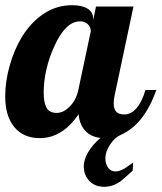

<svg xmlns="http://www.w3.org/2000/svg" viewBox="-33 -525 621 738"><path d="M325 -454V-447L336 -500H480L408 -160Q406 -151 405 -143.5Q404 -136 404 -128Q404 -106 414 -95.5Q424 -85 445 -85Q471 -85 492 -109.5Q513 -134 526 -179H568Q544 -112 510 -69Q476 -26 428 -5Q408 4 390 31Q372 58 372 84Q372 105 382.5 119.5Q393 134 411 134Q419 134 427.5 131Q436 128 447 122Q453 118 464 110Q475 102 479 100Q479 100 478 111Q477 122 477 131Q457 149 445 159.5Q433 170 429 173Q414 183 399 188Q384 193 368 193Q332 193 310.5 170.5Q289 148 289 115Q289 89 305.5 60.5Q322 32 353 5Q316 1 294.5 -22.5Q273 -46 269 -86Q238 -40 200.5 -17Q163 6 120 6Q58 6 22.5 -36Q-13 -78 -13 -155Q-13 -211 4 -272Q21 -333 51 -383Q88 -442 137 -473.5Q186 -505 244 -505Q283 -505 304 -491.5Q325 -478 325 -454ZM316 -405Q316 -420 305 -431.5Q294 -443 275 -443Q220 -443 177.5 -351Q135 -259 135 -169Q135 -130 146 -110.5Q157 -91 185 -91Q211 -91 235.5 -116Q260 -141 268 -179Z"/></svg>

Font: Galada
Style: Regular
Weight: 400
Designer: Latin by Pablo Impallari, Bengali by Jeremie Hornus, Yoann Minet, and Juan Bruce
Foundry: black foundry
Version: Version 1.261;PS 1.261;hotconv 1.0.86;makeotf.lib2.5.63406